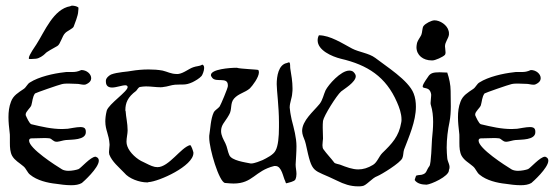

<svg xmlns="http://www.w3.org/2000/svg" viewBox="-20 -646 1972 680"><path d="M232 10C247 10 260 8 270 2C274 -1 330 -51 330 -77C330 -83 327 -88 321 -90C320 -91 319 -91 318 -91C301 -91 266 -50 258 -47C250 -44 235 -41 222 -41C214 -41 205 -43 200 -46C177 -60 83 -120 83 -148C83 -155 88 -156 93 -156H95C107 -156 121 -157 135 -157C142 -157 149 -157 156 -156C164 -154 169 -144 180 -144H183C193 -145 203 -149 213 -150C233 -152 284 -149 284 -178C284 -181 284 -185 282 -189C280 -194 273 -196 265 -196C250 -196 229 -191 220 -190C214 -190 207 -189 200 -189C163 -189 129 -197 91 -206C84 -208 74 -231 71 -238V-241C71 -251 88 -264 91 -273C95 -286 95 -303 104 -315C106 -317 189 -346 199 -348C207 -350 215 -350 223 -350C233 -350 243 -349 252 -349H253C260 -349 269 -346 277 -346C279 -346 282 -346 284 -347C298 -353 303 -361 303 -369C303 -384 287 -398 268 -398C255 -392 246 -391 237 -391H220C216 -391 212 -391 207 -390C170 -386 117 -374 86 -354C77 -349 73 -337 64 -331C45 -318 27 -308 19 -286C12 -268 10 -250 10 -231C10 -213 12 -195 14 -178C15 -172 15 -167 15 -161V-140C15 -123 16 -107 23 -94C33 -77 48 -70 63 -57C73 -49 77 -34 87 -27C111 -7 149 2 179 5C192 7 213 10 232 10ZM84 -437C85 -437 99 -437 107 -438C119 -439 133 -449 140 -456C144 -462 169 -475 183 -483C194 -489 200 -519 211 -529C217 -536 239 -545 241 -552C244 -561 257 -591 257 -606C257 -609 259 -619 257 -620C252 -624 242 -626 235 -626C233 -626 231 -625 229 -624C169 -614 138 -534 109 -489C106 -484 82 -451 82 -440C82 -438 83 -437 84 -437Z M697 -417H696C687 -411 675 -412 665 -408C649 -403 630 -386 611 -384H605C586 -384 573 -392 556 -396C540 -399 523 -400 506 -400C485 -400 464 -398 446 -395C434 -392 396 -391 373 -382C364 -377 356 -370 355 -361V-357C355 -341 365 -336 377 -336C392 -336 412 -344 424 -344C428 -344 432 -342 432 -338C434 -323 365 -278 358 -254C354 -238 353 -225 353 -216C353 -185 366 -170 368 -135V-132C368 -125 366 -116 366 -107C366 -104 367 -102 367 -99C377 -73 401 -54 420 -34C437 -13 474 0 501 0C503 0 505 0 506 -1C543 -3 665 -58 665 -104V-106C664 -111 657 -133 653 -132C621 -124 578 -54 538 -54C534 -54 531 -55 528 -55C514 -58 501 -66 488 -72C466 -81 439 -105 431 -128C429 -133 428 -139 428 -144C428 -158 432 -172 432 -184C432 -210 426 -232 425 -252C424 -253 424 -255 424 -256C424 -281 432 -302 462 -324C466 -328 470 -337 476 -338C482 -339 490 -340 497 -340C515 -340 532 -337 548 -337C552 -337 556 -337 559 -338C573 -339 586 -345 600 -346C627 -348 636 -343 662 -355C672 -360 686 -368 694 -377C697 -381 703 -395 703 -405C703 -410 702 -415 697 -417Z M819 -406H818C794 -406 727 -401 727 -380C727 -377 729 -374 732 -370C746 -353 787 -375 787 -344V-341C787 -334 762 -275 758 -269C752 -261 742 -257 737 -248C726 -225 725 -189 721 -165V-158C721 -119 756 -1 777 2C789 3 798 4 807 4C876 4 882 -41 951 -58H956C978 -58 983 -17 990 -5C991 -2 992 4 995 3C1002 1 1022 -3 1026 -10C1029 -17 1030 -23 1030 -30C1030 -41 1027 -52 1027 -63C1028 -84 1030 -106 1030 -128C1030 -159 1021 -191 1013 -222C1011 -233 1008 -245 1007 -257C1007 -260 1006 -262 1006 -265C1006 -283 1014 -298 1015 -316C1016 -322 1016 -328 1016 -333C1016 -357 1012 -380 1008 -404C1007 -408 1009 -425 1004 -425H1002C1001 -425 999 -424 997 -423C966 -418 960 -375 960 -348C960 -326 968 -268 968 -213V-196C968 -161 965 -129 956 -113C949 -98 924 -86 910 -79C903 -76 881 -67 870 -67H868C849 -71 800 -77 792 -97C786 -110 785 -125 778 -139C771 -153 763 -166 763 -182C763 -203 776 -214 785 -229L791 -239C803 -258 794 -280 809 -297C825 -315 848 -318 865 -333C874 -342 897 -372 897 -390C897 -393 896 -396 895 -398C894 -400 829 -402 819 -406Z M1248 14C1253 14 1258 14 1263 13C1277 12 1298 -16 1316 -22C1331 -28 1398 -69 1405 -86C1409 -95 1408 -107 1411 -116C1428 -161 1453 -216 1453 -268C1453 -284 1451 -300 1445 -315C1427 -362 1346 -412 1309 -441C1286 -458 1252 -461 1227 -474C1193 -492 1149 -521 1110 -521V-522C1106 -515 1105 -509 1105 -503C1105 -468 1155 -446 1187 -438C1282 -416 1347 -374 1386 -284C1394 -266 1402 -244 1402 -223C1402 -219 1402 -216 1401 -212C1393 -163 1368 -137 1334 -104C1322 -92 1316 -71 1301 -62C1283 -51 1266 -46 1249 -46C1228 -46 1207 -54 1184 -63C1181 -64 1165 -67 1164 -70C1152 -86 1137 -101 1125 -118C1123 -121 1122 -126 1122 -132C1122 -141 1124 -151 1124 -155C1124 -167 1123 -181 1123 -194C1123 -202 1123 -210 1124 -218C1127 -236 1172 -308 1188 -322C1199 -331 1240 -355 1240 -376C1240 -381 1237 -386 1232 -391C1228 -395 1222 -396 1217 -396C1187 -396 1143 -346 1133 -326C1126 -311 1123 -292 1112 -278C1090 -251 1050 -219 1050 -182C1050 -179 1051 -176 1051 -173C1053 -161 1060 -151 1063 -136C1087 -25 1085 -50 1174 -6C1198 6 1221 14 1248 14Z M1564 -389C1554 -389 1545 -390 1537 -390C1514 -390 1504 -387 1496 -374C1482 -354 1477 -345 1477 -340C1477 -329 1502 -342 1507 -312V-307C1507 -299 1505 -290 1505 -282C1505 -279 1505 -276 1506 -274C1512 -255 1514 -234 1514 -214C1514 -193 1512 -173 1510 -153C1509 -138 1507 -66 1501 -58C1488 -41 1493 -32 1473 -27C1467 -26 1453 -26 1453 -22C1451 -16 1448 -8 1449 -8C1457 4 1474 8 1490 8H1491C1506 7 1570 -21 1570 -43V-44C1577 -59 1565 -72 1564 -86C1563 -98 1562 -110 1562 -123C1562 -154 1566 -186 1572 -214C1579 -250 1576 -287 1576 -324C1576 -345 1571 -369 1564 -389ZM1519 -574C1508 -574 1487 -563 1480 -554C1475 -547 1476 -531 1472 -522C1467 -512 1460 -504 1457 -494C1456 -489 1455 -483 1455 -479C1455 -450 1479 -432 1509 -432H1512C1521 -432 1549 -444 1556 -452C1557 -454 1558 -456 1558 -460C1558 -468 1556 -477 1556 -482C1556 -497 1568 -509 1570 -523V-527C1570 -530 1570 -533 1569 -536C1564 -558 1538 -574 1519 -574Z M1824 10C1839 10 1852 8 1862 2C1866 -1 1922 -51 1922 -77C1922 -83 1919 -88 1913 -90C1912 -91 1911 -91 1910 -91C1893 -91 1858 -50 1850 -47C1842 -44 1827 -41 1814 -41C1806 -41 1797 -43 1792 -46C1769 -60 1675 -120 1675 -148C1675 -155 1680 -156 1685 -156H1687C1699 -156 1713 -157 1727 -157C1734 -157 1741 -157 1748 -156C1756 -154 1761 -144 1772 -144H1775C1785 -145 1795 -149 1805 -150C1825 -152 1876 -149 1876 -178C1876 -181 1876 -185 1874 -189C1872 -194 1865 -196 1857 -196C1842 -196 1821 -191 1812 -190C1806 -190 1799 -189 1792 -189C1755 -189 1721 -197 1683 -206C1676 -208 1666 -231 1663 -238V-241C1663 -251 1680 -264 1683 -273C1687 -286 1687 -303 1696 -315C1698 -317 1781 -346 1791 -348C1799 -350 1807 -350 1815 -350C1825 -350 1835 -349 1844 -349H1845C1852 -349 1861 -346 1869 -346C1871 -346 1874 -346 1876 -347C1890 -353 1895 -361 1895 -369C1895 -384 1879 -398 1860 -398C1847 -392 1838 -391 1829 -391H1812C1808 -391 1804 -391 1799 -390C1762 -386 1709 -374 1678 -354C1669 -349 1665 -337 1656 -331C1637 -318 1619 -308 1611 -286C1604 -268 1602 -250 1602 -231C1602 -213 1604 -195 1606 -178C1607 -172 1607 -167 1607 -161V-140C1607 -123 1608 -107 1615 -94C1625 -77 1640 -70 1655 -57C1665 -49 1669 -34 1679 -27C1703 -7 1741 2 1771 5C1784 7 1805 10 1824 10Z"/></svg>

Font: Ancial
Style: Regular
Weight: 400
Designer: Daytona Mess (Anne-Dauphine Borione)
Foundry: Daytona Mess (Anne-Dauphine Borione)
Version: Version 1.000;Glyphs 3.2 (3192)